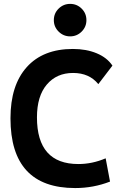

<svg xmlns="http://www.w3.org/2000/svg" viewBox="-20 -954 626 984"><path d="M365.2 9.8Q33.7 9.8 33.7 -347.7Q33.7 -517.1 117.2 -610.1Q200.7 -703.1 353.5 -703.1Q422.4 -703.1 475.6 -680.9Q528.8 -658.7 556.2 -617.7L483.9 -522.9Q437.5 -580.1 354.5 -580.1Q270.5 -580.1 220 -520.8Q169.4 -461.4 169.4 -352.5Q169.4 -113.3 381.8 -113.3Q452.6 -113.3 521.5 -142.6L543.9 -23.4Q459 9.8 365.2 9.8ZM339.4 -767.6Q305.2 -767.6 280.5 -792Q255.9 -816.4 255.9 -850.6Q255.9 -885.7 280.5 -909.9Q305.2 -934.1 339.4 -934.1Q374 -934.1 398.4 -909.9Q422.9 -885.7 422.9 -850.6Q422.9 -816.4 398.4 -792Q374 -767.6 339.4 -767.6Z"/></svg>

Font: Cascadia Code PL
Style: Bold
Weight: 700
Monospace: yes
Designer: Aaron Bell
Foundry: Saja Typeworks
Version: Version 2404.023; ttfautohint (v1.8.4)